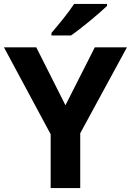

<svg xmlns="http://www.w3.org/2000/svg" viewBox="-20 -954 664 974"><path d="M523 -924V-934H356C327 -889 273 -824 241 -787V-774H340C391 -809 485 -887 523 -924ZM312 -420 164 -714H0L237 -273V0H387V-278L624 -714H461Z"/></svg>

Font: Noto Sans Javanese
Style: Bold
Weight: 700
Designer: Monotype Design Team
Foundry: Monotype Imaging Inc.
Version: Version 2.005